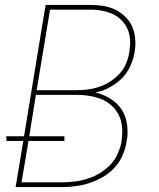

<svg xmlns="http://www.w3.org/2000/svg" viewBox="-20 -755 640 775"><path d="M43 0 74 -186H6L5 -205H77L164 -735H341Q357 -735 372.5 -734Q388 -733 403 -730Q418 -727 431.5 -722Q445 -717 457.5 -709.5Q470 -702 481 -692Q492 -682 500.5 -670.5Q509 -659 514.5 -645.5Q520 -632 523 -617.5Q526 -603 526.5 -585Q527 -567 525 -557L523 -543Q520 -526 514 -508Q508 -490 498.5 -473.5Q489 -457 476 -443Q463 -429 447.5 -418Q432 -407 412 -397Q392 -387 379 -385L365 -382Q385 -377 403.5 -368.5Q422 -360 438 -348Q454 -336 466 -320Q478 -304 485 -285Q492 -266 494 -241Q496 -216 494 -202L491 -185Q489 -169 484 -153Q479 -137 471.5 -121Q464 -105 453.5 -91.5Q443 -78 430 -66Q417 -54 402 -44.5Q387 -35 371 -28Q355 -21 339 -15.5Q323 -10 306.5 -7Q290 -4 271.5 -2Q253 0 242 0ZM128 -391H289Q302 -391 316 -392Q330 -393 342.5 -395Q355 -397 369 -401Q383 -405 396 -410.5Q409 -416 421 -423.5Q433 -431 444 -440Q455 -449 464.5 -459.5Q474 -470 481 -482.5Q488 -495 493.5 -510.5Q499 -526 500 -535L502 -546Q504 -560 505 -573.5Q506 -587 504.5 -600.5Q503 -614 499 -626.5Q495 -639 488.5 -650Q482 -661 473 -670.5Q464 -680 454 -687.5Q444 -695 431.5 -700Q419 -705 406.5 -708.5Q394 -712 378 -714Q362 -716 353 -716H182ZM67 -19H227Q242 -19 257 -20Q272 -21 287 -23Q302 -25 317 -29Q332 -33 347 -38.5Q362 -44 376 -52Q390 -60 403 -70Q416 -80 427 -91.5Q438 -103 446 -117Q454 -131 460.5 -148Q467 -165 469 -175L471 -188Q473 -203 473.5 -218.5Q474 -234 472 -249Q470 -264 465 -277.5Q460 -291 452.5 -303Q445 -315 434.5 -325Q424 -335 412 -343Q400 -351 386 -356Q372 -361 358 -364.5Q344 -368 326 -370Q308 -372 298 -372H125L98 -205H240V-186H95Z"/></svg>

Font: Iosevka Aile Thin Oblique
Style: Regular
Weight: 100
Italic angle: -9°
Designer: Belleve Invis
Foundry: Belleve Invis
Version: Version 31.1.0; ttfautohint (v1.8.4)